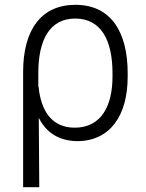

<svg xmlns="http://www.w3.org/2000/svg" viewBox="-20 -574 604 797"><path d="M76 -276V203H143L141 -85C172 -23 225 11 301 12C438 11 510 -95 510 -256V-270C510 -438 443 -554 293 -554C151 -554 76 -450 76 -276ZM139 -271C139 -409 187 -497 292 -497C399 -497 447 -408 447 -270V-256C447 -134 400 -44 290 -44C197 -44 150 -111 140 -215H139Z"/></svg>

Font: Wafeq Light
Style: Regular
Weight: 300
Designer: Rasmus Andersson & Azza Alameddine
Foundry: Google & TypeTogether
Version: Version 3.000;January 28, 2025;FontCreator 15.0.0.3014 64-bi